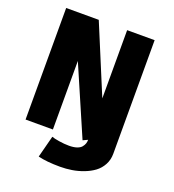

<svg xmlns="http://www.w3.org/2000/svg" viewBox="-157 -820 1024 1132"><g transform="rotate(20 355.0 -254.0)"><path d="M349 192Q264.5 192 210.5 178.5L246 41.5Q260 47 293 52.2Q326 57.5 356 57.5Q384.5 57.5 404.5 50.8Q424.5 44 433.8 32.5Q443 21 446.8 10Q450.5 -1 450.5 -14L420.5 0L234.5 -430V0H63V-700H267.5L445.5 -272V-700H618V13Q618 51 601.2 82Q584.5 113 557.5 133Q530.5 153 494.5 166.8Q458.5 180.5 422.2 186.2Q386 192 349 192Z"/></g></svg>

Font: League Mono ExtraBold
Style: Regular
Weight: 800
Width: 6
Designer: Tyler Finck
Foundry: The League of Moveable Type / Tyler Finck
Version: Version 2.210